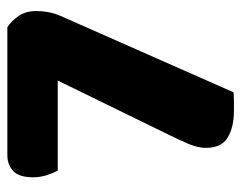

<svg xmlns="http://www.w3.org/2000/svg" viewBox="-87 -561 656 522"><g transform="rotate(-90 241.0 -300.0)"><path d="M428 -608Q445 -597 458.5 -577.5Q472 -558 472 -529Q472 -513 469 -496.5Q466 -480 459 -464L251 7Q237 8 224.5 8Q212 8 201 8Q156 8 128 -9Q100 -26 100 -68Q100 -89 110 -113.5Q120 -138 137 -172L283 -471H38Q32 -482 26 -500Q20 -518 20 -538Q20 -576 37 -592Q54 -608 80 -608Z"/></g></svg>

Font: BALOOCHETTANREGULAR
Style: Book
Weight: 400
Designer: Maithili Shingre and Ek Type
Foundry: Ek Type
Version: Version 1.100;PS 1.000;hotconv 1.0.88;makeotf.lib2.5.647800;